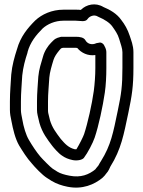

<svg xmlns="http://www.w3.org/2000/svg" viewBox="-20 -767 651 872"><path d="M378 -681C387 -694 408 -702 424 -692C425 -691 427 -690 428 -690C454 -679 478 -664 490 -647C502 -630 515 -612 521 -591C528 -567 536 -547 536 -530V-459C536 -377 531 -341 515 -265C494 -164 484 -108 439 -36C429 -21 429 -17 425 -13C419 -7 415 0 413 2C384 26 347 41 296 31C274 27 254 21 241 13L219 -1C210 -7 174 -43 163 -56C146 -76 126 -106 111 -132C98 -154 87 -190 81 -226C78 -241 75 -255 75 -268V-306C75 -347 79 -385 81 -424C85 -462 94 -495 105 -528V-530C117 -575 144 -608 174 -638C195 -657 229 -673 268 -673H324C344 -673 368 -665 378 -681ZM347 -722C341 -723 331 -723 324 -723H268C215 -723 170 -702 140 -674C106 -640 73 -601 57 -543C46 -509 35 -471 31 -428C29 -389 25 -350 25 -306V-268C25 -251 28 -235 32 -217C39 -180 49 -137 67 -106C83 -80 102 -49 125 -24C138 -8 172 28 193 41L215 55C237 68 261 76 286 81C354 95 409 71 446 40C454 33 458 27 461 23C475 8 478 -5 481 -10C531 -90 542 -156 563 -255C579 -332 586 -374 586 -459V-530C586 -561 575 -586 569 -605C560 -633 546 -657 531 -676C511 -705 479 -723 450 -735C414 -757 372 -747 347 -722ZM435 -574C435 -574 419 -571 418 -571C397 -561 377 -568 368 -584C361 -597 343 -600 324 -600H262C259 -600 256 -600 254 -599C249 -597 235 -596 222 -583L212 -573C199 -560 182 -536 175 -509C167 -482 157 -452 154 -419C152 -384 148 -346 148 -306V-268C148 -260 149 -251 151 -243L159 -209C172 -163 196 -133 217 -105C223 -97 246 -70 262 -60C276 -50 291 -44 310 -40C329 -36 353 -40 361 -50C378 -72 402 -118 410 -142C428 -195 447 -284 456 -346C461 -380 463 -421 463 -458V-529C463 -546 455 -556 455 -557C452 -566 444 -573 435 -574ZM413 -517V-458C413 -423 410 -385 406 -354C398 -295 378 -206 362 -158C358 -146 340 -110 327 -89H325H320C291 -96 275 -114 256 -136C235 -164 217 -187 207 -221L199 -254C198 -259 198 -265 198 -268V-306C198 -343 202 -379 204 -415C206 -439 215 -469 223 -495C228 -510 236 -522 249 -538L257 -547C258 -548 260 -548 266 -550H324C324 -550 326 -550 331 -549C349 -527 379 -512 413 -517Z"/></svg>

Font: Blanket
Style: BdOutline
Weight: 700
Foundry: Cannot Into Space Fonts
Version: Version 0.9